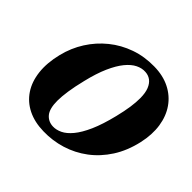

<svg xmlns="http://www.w3.org/2000/svg" viewBox="-171 -912 1123 1123"><g transform="rotate(45 390.5 -350.5)"><path d="M509.5 -713.6Q583.4 -712.6 638.9 -684.6Q694.5 -656.7 729 -607.2Q763.5 -557.8 773.7 -491Q783.9 -424.3 766.2 -345.2Q745.9 -255.2 702.3 -187.4Q658.7 -119.6 598.4 -74.3Q538.1 -29.1 466.7 -7.1Q395.4 14.8 319.1 12.9Q244.8 11.5 189 -16.1Q133.2 -43.7 99.7 -94Q66.2 -144.2 58.1 -214.2Q50 -284.1 71.1 -369.9Q89.6 -445 129.7 -508.2Q169.8 -571.4 227.6 -618.1Q285.3 -664.8 356.8 -689.9Q428.3 -715 509.5 -713.6ZM338.3 -46.2Q365.9 -45.2 395.3 -59.2Q424.6 -73.2 453.4 -107.8Q482.2 -142.4 508.8 -202.2Q535.3 -262.1 557.3 -352Q570.8 -406.8 576.9 -449.3Q582.9 -491.8 582.7 -524.3Q582.5 -568.1 571.2 -596.2Q559.8 -624.3 540.4 -638.7Q521 -653 495.6 -654.4Q466.1 -656.6 435.9 -641.8Q405.8 -627 377.5 -592.5Q349.3 -558 324.1 -501.4Q299 -444.8 279.5 -363.1Q264 -300.2 257.1 -253Q250.2 -205.8 250.1 -171.9Q250.1 -106.3 274.1 -77Q298.2 -47.8 338.3 -46.2Z"/></g></svg>

Font: Fraunces Wonky
Style: Italic
Weight: 900
Italic angle: -16°
Version: Version 1.000;[b76b70a41]